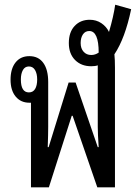

<svg xmlns="http://www.w3.org/2000/svg" viewBox="-20 -797 578 817"><path d="M111.8 0V-359.9H105Q68.4 -359.9 46.6 -386.2Q24.9 -412.6 24.9 -458Q24.9 -504.4 46.1 -531.2Q67.4 -558.1 105 -558.1Q143.6 -558.1 164.3 -529.3Q185.1 -500.5 185.1 -448.2V-256.8Q185.1 -228.5 183.1 -170.9H187L272 -445.8H301.8L396 -170.9H399.9Q396 -228.5 396 -256.8V-519Q385.7 -515.1 368.2 -515.1Q325.7 -515.1 299.3 -541.7Q272.9 -568.4 272.9 -613.8Q272.9 -660.2 297.6 -686.5Q322.3 -712.9 361.8 -712.9Q389.6 -712.9 411.1 -698.5Q432.6 -684.1 443.8 -661.1Q463.4 -728 470.2 -776.9L538.1 -757.8Q512.2 -633.8 466.8 -565.9Q469.2 -543.5 469.2 -508.8V0H394L289.1 -304.2H285.2L188 0ZM368.2 -563Q385.3 -563 399.9 -573.2Q399.9 -665 359.9 -665Q342.8 -665 333 -650.9Q323.2 -636.7 323.2 -613.8Q323.2 -590.8 335.7 -576.9Q348.1 -563 368.2 -563ZM103 -403.8Q120.6 -403.8 129.4 -418.5Q138.2 -433.1 138.2 -459Q138.2 -483.4 129.2 -498.8Q120.1 -514.2 103 -514.2Q85.9 -514.2 77.4 -498.8Q68.8 -483.4 68.8 -459Q68.8 -403.8 103 -403.8Z"/></svg>

Font: Noto Sans Thai Looped ExtraCond
Style: Regular
Weight: 400
Width: 2
Designer: Sasikarn Vongin, Ben Mitchell
Foundry: The Fontpad Ltd
Version: Version 1.00